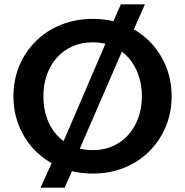

<svg xmlns="http://www.w3.org/2000/svg" viewBox="-20 -787 854 885"><path d="M278 78H167L232 -66L248 -78L484 -627L483 -644L537 -767H648L577 -606L563 -598L332 -65L334 -47ZM408 13Q330 13 263 -13.5Q196 -40 146.5 -88.5Q97 -137 69.5 -202Q42 -267 42 -343Q42 -420 69.5 -485Q97 -550 146.5 -598.5Q196 -647 263 -673.5Q330 -700 408 -700Q486 -700 552 -673.5Q618 -647 667 -598.5Q716 -550 743.5 -485Q771 -420 771 -343Q771 -267 743.5 -202Q716 -137 667 -88.5Q618 -40 552 -13.5Q486 13 408 13ZM408 -95Q459 -95 501 -114Q543 -133 572.5 -166.5Q602 -200 618 -245.5Q634 -291 634 -343Q634 -396 618 -441.5Q602 -487 572.5 -520.5Q543 -554 501 -573Q459 -592 408 -592Q355 -592 313 -573Q271 -554 241 -520Q211 -486 195.5 -440.5Q180 -395 180 -343Q180 -290 195.5 -244.5Q211 -199 241 -165.5Q271 -132 313 -113.5Q355 -95 408 -95Z"/></svg>

Font: BioRhyme ExtraBold
Style: Bold
Weight: 700
Version: Version 1.600;gftools[0.9.33]